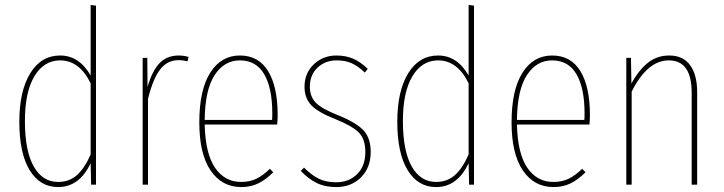

<svg xmlns="http://www.w3.org/2000/svg" viewBox="-20 -756 2964 786"><path d="M351.1 -735.8 373 -732.9V0H353L351.1 -87.9Q305.2 9.8 217.8 9.8Q143.6 9.8 101.3 -59.6Q59.1 -128.9 59.1 -257.8Q59.1 -383.3 103.8 -456.1Q148.4 -528.8 226.1 -528.8Q304.2 -528.8 351.1 -446.8ZM217.8 -11.2Q264.2 -11.2 295.7 -39.8Q327.1 -68.4 351.1 -124V-415Q305.2 -508.8 226.1 -508.8Q159.7 -508.8 120.6 -443.4Q81.5 -377.9 82 -257.8Q82.5 -136.7 118.4 -74Q154.3 -11.2 217.8 -11.2Z M711.9 -528.8Q732.4 -528.8 752 -522.9L747.6 -504.9Q729 -509.8 711.9 -509.8Q664.6 -509.8 635.3 -471.4Q606 -433.1 585.9 -351.1V0H564V-519H583L584 -399.9Q603 -466.3 633.3 -497.6Q663.6 -528.8 711.9 -528.8Z M1116.7 -284.2Q1116.7 -268.6 1114.7 -246.1H817.9Q820.8 -126.5 860.6 -68.8Q900.4 -11.2 966.8 -11.2Q1002.9 -11.2 1029.8 -24.4Q1056.6 -37.6 1085 -64.9L1098.6 -50.8Q1068.4 -20.5 1037.6 -5.4Q1006.8 9.8 967.8 9.8Q888.2 9.8 842 -58.3Q795.9 -126.5 795.9 -254.9Q795.9 -387.7 840.6 -458.3Q885.3 -528.8 961.9 -528.8Q1038.6 -528.8 1077.6 -464.8Q1116.7 -400.9 1116.7 -284.2ZM1093.8 -265.1Q1094.7 -272.9 1094.7 -292Q1094.7 -395 1061.8 -451.9Q1028.8 -508.8 961.9 -508.8Q897.9 -508.8 858.6 -448.5Q819.3 -388.2 817.9 -265.1Z M1357.4 -528.8Q1395.5 -528.8 1426 -515.6Q1456.5 -502.4 1485.4 -474.1L1473.6 -459Q1445.8 -485.4 1419.7 -497.1Q1393.6 -508.8 1358.4 -508.8Q1311 -508.8 1279.8 -479Q1248.5 -449.2 1248.5 -400.9Q1248.5 -359.4 1273.9 -334.5Q1299.3 -309.6 1364.3 -284.2Q1438 -254.4 1467.8 -222.7Q1497.6 -190.9 1497.6 -133.8Q1497.6 -69.8 1457.8 -30Q1418 9.8 1356.4 9.8Q1309.6 9.8 1275.6 -7.3Q1241.7 -24.4 1211.4 -56.2L1224.6 -69.8Q1255.4 -39.1 1284.9 -24.4Q1314.5 -9.8 1356.4 -9.8Q1408.2 -9.8 1441.9 -43Q1475.6 -76.2 1475.6 -133.8Q1475.6 -185.1 1450 -212.2Q1424.3 -239.3 1353.5 -268.1Q1284.2 -294.9 1255.4 -324.2Q1226.6 -353.5 1226.6 -400.9Q1226.6 -456.5 1264.6 -492.7Q1302.7 -528.8 1357.4 -528.8Z M1898.4 -735.8 1920.4 -732.9V0H1900.4L1898.4 -87.9Q1852.5 9.8 1765.1 9.8Q1690.9 9.8 1648.7 -59.6Q1606.4 -128.9 1606.4 -257.8Q1606.4 -383.3 1651.1 -456.1Q1695.8 -528.8 1773.4 -528.8Q1851.6 -528.8 1898.4 -446.8ZM1765.1 -11.2Q1811.5 -11.2 1843 -39.8Q1874.5 -68.4 1898.4 -124V-415Q1852.5 -508.8 1773.4 -508.8Q1707 -508.8 1668 -443.4Q1628.9 -377.9 1629.4 -257.8Q1629.9 -136.7 1665.8 -74Q1701.7 -11.2 1765.1 -11.2Z M2395 -284.2Q2395 -268.6 2393.1 -246.1H2096.2Q2099.1 -126.5 2138.9 -68.8Q2178.7 -11.2 2245.1 -11.2Q2281.2 -11.2 2308.1 -24.4Q2335 -37.6 2363.3 -64.9L2377 -50.8Q2346.7 -20.5 2315.9 -5.4Q2285.2 9.8 2246.1 9.8Q2166.5 9.8 2120.4 -58.3Q2074.2 -126.5 2074.2 -254.9Q2074.2 -387.7 2118.9 -458.3Q2163.6 -528.8 2240.2 -528.8Q2316.9 -528.8 2356 -464.8Q2395 -400.9 2395 -284.2ZM2372.1 -265.1Q2373 -272.9 2373 -292Q2373 -395 2340.1 -451.9Q2307.1 -508.8 2240.2 -508.8Q2176.3 -508.8 2137 -448.5Q2097.7 -388.2 2096.2 -265.1Z M2719.7 -528.8Q2776.4 -528.8 2805.2 -489.3Q2834 -449.7 2834 -378.9V0H2811.5V-377Q2811.5 -508.8 2717.8 -508.8Q2629.9 -508.8 2565.9 -380.9V0H2543.9V-519H2563L2564.9 -414.1Q2595.2 -469.7 2632.6 -499.3Q2669.9 -528.8 2719.7 -528.8Z"/></svg>

Font: Fira Sans Compressed Thin
Style: Regular
Weight: 100
Width: 1
Designer: Carrois Corporate & Edenspiekermann AG
Foundry: Carrois Corporate GbR & Edenspiekermann AG
Version: Version 4.203;PS 004.203;hotconv 1.0.88;makeotf.lib2.5.64775